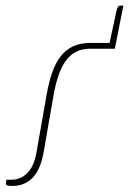

<svg xmlns="http://www.w3.org/2000/svg" viewBox="-37 -642 448 666"><path d="M391 -622.5 361.5 -474 362 -473H275.5Q249.5 -473 229.2 -463.5Q209 -454 193.8 -434.5Q178.5 -415 167.5 -384.8Q156.5 -354.5 149 -313L114.5 -115Q104 -54.5 76.5 -25.8Q49 3 6 3Q-7 3 -12 1Q-17 -1 -16.5 -5L-15 -18.5H1Q35 -18.5 58.2 -42Q81.5 -65.5 90 -116L124.5 -312.5Q132.5 -358.5 144.8 -392.5Q157 -426.5 175.2 -448.8Q193.5 -471 218 -482Q242.5 -493 275 -493H343L367 -604Q369.5 -614 372.2 -618.2Q375 -622.5 381.5 -622.5Z"/></svg>

Font: Lato Thin
Style: Italic
Weight: 200
Italic angle: -7°
Designer: Lukasz Dziedzic
Foundry: tyPoland Lukasz Dziedzic
Version: Version 2.007; 2014-02-27